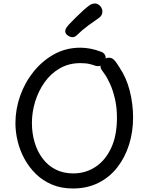

<svg xmlns="http://www.w3.org/2000/svg" viewBox="-20 -1055 845 1095"><path d="M553 -761Q568 -757 575.5 -746.5Q583 -736 583 -723Q583 -715 579.5 -706Q576 -697 568.5 -690Q561 -683 551 -679.5Q541 -676 527 -679Q514 -684 492.5 -689.5Q471 -695 438 -695Q373 -695 321.5 -665.5Q270 -636 234.5 -586Q199 -536 180.5 -475.5Q162 -415 162 -353Q162 -295 177.5 -243Q193 -191 223 -151Q253 -111 297 -88.5Q341 -66 398 -66Q467 -66 523.5 -102.5Q580 -139 613.5 -210Q647 -281 647 -384Q647 -442 635.5 -491.5Q624 -541 607 -578Q590 -615 575 -635Q565 -649 559 -657.5Q553 -666 553 -677Q553 -686 557 -694.5Q561 -703 568 -710.5Q575 -718 583.5 -722Q592 -726 600 -726Q616 -726 626.5 -717Q637 -708 645.5 -695Q654 -682 661 -671Q701 -612 720 -537Q739 -462 739 -385Q739 -303 716 -230Q693 -157 649 -100.5Q605 -44 541 -12Q477 20 396 20Q329 20 276 -2.5Q223 -25 184 -63.5Q145 -102 119 -150Q93 -198 80.5 -250.5Q68 -303 68 -352Q68 -432 95 -508.5Q122 -585 172 -647Q222 -709 289.5 -746Q357 -783 438 -783Q465 -783 495 -777.5Q525 -772 553 -761ZM394 -843Q380 -843 366 -853Q352 -863 352 -877Q352 -887 358 -896Q364 -905 371 -913Q389 -932 410.5 -953.5Q432 -975 453 -994Q474 -1013 488 -1023Q497 -1030 505.5 -1032.5Q514 -1035 521 -1035Q533 -1035 543 -1028Q553 -1021 558.5 -1011Q564 -1001 564 -989Q564 -966 543 -952Q522 -938 484.5 -910.5Q447 -883 418 -854Q407 -843 394 -843Z"/></svg>

Font: Playpen Sans Thai
Style: Regular
Weight: 400
Designer: Sirin Gunkloy, Laura Meseguer, Veronika Burian, José Scaglione
Foundry: TypeTogether
Version: Version 2.000